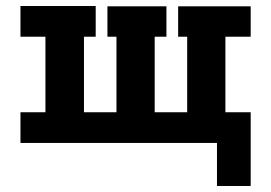

<svg xmlns="http://www.w3.org/2000/svg" viewBox="-20 -475 901 638"><path d="M701 143V0H48V-102H131V-353H48V-455H298V-353H259V-102H367V-353H337V-454H533V-353H494V-102H602V-353H572V-454H813V-353H729V-102H813V143Z"/></svg>

Font: Podkova ExtraBold
Style: Regular
Weight: 800
Designer: Ilya Yudin
Foundry: Cyreal (www.cyreal.org)
Version: Version 2.103